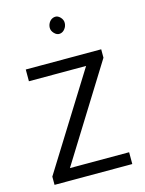

<svg xmlns="http://www.w3.org/2000/svg" viewBox="-117 -848 695 919"><g transform="rotate(-15 230.5 -388.5)"><path d="M422.2 -58.5V0H36.9V-40.9L330.1 -510.8H46.8V-569H420.6V-527.3L128.8 -58.5ZM221.6 -703.9Q208.6 -717.3 209.3 -733Q209.9 -748.8 219.7 -761.7Q229.5 -774 244.6 -776.2Q259.6 -778.5 272.6 -765.1Q285.5 -751.6 284.7 -735.5Q284 -719.4 274.2 -707.1Q264.4 -694.2 249.5 -692.2Q234.6 -690.2 221.6 -703.9Z"/></g></svg>

Font: Yaldevi ExtraLight
Style: Regular
Weight: 200
Designer: Sol Matas, Rajitha Manaperi, Kosala Senevirathne
Foundry: Mooniak
Version: Version 1.100